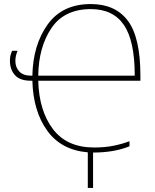

<svg xmlns="http://www.w3.org/2000/svg" viewBox="-20 -744 766 949"><path d="M429 -699Q539 -699 592.5 -620.5Q646 -542 646 -370H169Q171 -512 234.5 -605.5Q298 -699 429 -699ZM429 -724Q288 -724 215.5 -623Q143 -522 140 -370H133Q95 -370 75.5 -390.5Q56 -411 56 -443Q56 -468 67 -493H40Q29 -471 29 -445Q29 -400 54 -372.5Q79 -345 132 -345H140Q144 -194 213.5 -98Q283 -2 414 9V185H440V10Q545 10 620 -21V-46Q586 -33 543 -24Q500 -15 445 -15Q311 -15 242 -105.5Q173 -196 169 -345H674V-369Q674 -559 612 -641.5Q550 -724 429 -724Z"/></svg>

Font: Noto Sans Display Thin
Style: Regular
Weight: 250
Designer: Monotype Design Team
Foundry: Monotype Imaging Inc.
Version: Version 1.900